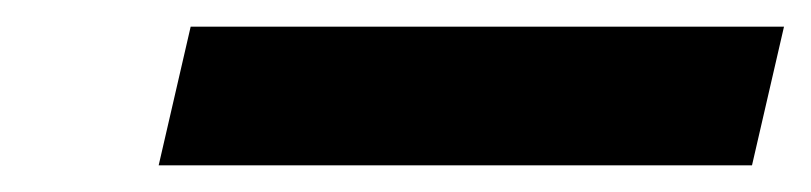

<svg xmlns="http://www.w3.org/2000/svg" viewBox="-20 -884 608 144"><path d="M99 -760H544L568 -864H123Z"/></svg>

Font: Noto Sans Display SemiCondensed Extra
Style: Italic
Weight: 800
Width: 4
Italic angle: -12°
Designer: Monotype Design Team
Foundry: Monotype Imaging Inc.
Version: Version 1.900